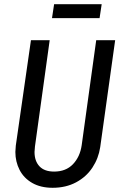

<svg xmlns="http://www.w3.org/2000/svg" viewBox="-20 -880 574 912"><path d="M456 -181Q448 -128 419 -84Q390 -40 341.5 -14Q293 12 230 12Q173 12 133 -11Q93 -34 73 -73Q53 -112 53 -158Q53 -168 55 -188L127 -689H216L146 -184Q144 -166 144 -158Q144 -115 167.5 -90Q191 -65 237 -65Q293 -65 326.5 -100Q360 -135 368 -190L437 -689H527ZM227 -794 237 -860H463L453 -794Z"/></svg>

Font: Fira Sans Compressed
Style: Italic
Weight: 400
Width: 1
Italic angle: -8°
Designer: bBox Type GmbH & Carrois Corporate GbR & Edenspiekermann AG
Foundry: bBox Type GmbH & Carrois Corporate GbR & Edenspiekermann AG
Version: Version 4.301